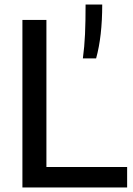

<svg xmlns="http://www.w3.org/2000/svg" viewBox="-20 -828 587 848"><path d="M79 0V-740H185V-90.5H541.5V0ZM358 -808H431.5Q431.5 -667 404.5 -570H346Q353 -621 355.5 -677Q358 -733 358 -808Z"/></svg>

Font: Encode Sans Medium
Style: Regular
Weight: 500
Designer: Multiple Designers
Foundry: Impallari Type
Version: Version 2.000